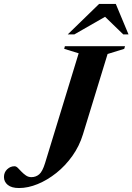

<svg xmlns="http://www.w3.org/2000/svg" viewBox="-76 -938 668 969"><path d="M342.5 -259.5Q324.5 -200.5 289.2 -151Q254 -101.5 208.5 -65.2Q163 -29 114.2 -9Q65.5 11 20 11Q-17.5 11 -36.8 -4.8Q-56 -20.5 -56 -44.5Q-56 -68 -40 -83.5Q-24 -99 -2.5 -99Q5.5 -99 13.8 -90.8Q22 -82.5 32.2 -71.8Q42.5 -61 54.8 -52.5Q67 -44 82.5 -44Q105 -44 121.8 -58.2Q138.5 -72.5 151.5 -115L321 -669L248 -691.5L251.5 -705H555L551 -691.5L467 -665.5ZM266 -764.5 424 -918H508.5L572.5 -764.5H546L439 -868H480L299.5 -764.5Z"/></svg>

Font: Newsreader 60pt SemiBold
Style: Italic
Weight: 600
Italic angle: -17°
Designer: Hugues Gentile
Foundry: Production Type
Version: Version 1.003